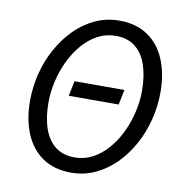

<svg xmlns="http://www.w3.org/2000/svg" viewBox="-77 -741 788 826"><g transform="rotate(10 316.5 -328.0)"><path d="M220.2 -312.2 233.6 -378H451.5L438.1 -312.2ZM286.5 12Q213.4 12 162.9 -22.1Q112.4 -56.2 86.1 -118Q59.8 -179.8 59.8 -262.7Q59.8 -323.1 74.6 -381.8Q89.5 -440.4 117.9 -492.1Q146.3 -543.7 185.6 -583.3Q224.9 -622.8 273.9 -645.6Q322.9 -668.3 379.4 -668.3Q452.5 -668.3 503.1 -634.2Q553.8 -600.2 580 -538.3Q606.1 -476.5 606.1 -393.6Q606.1 -333.2 591.2 -274.6Q576.4 -215.9 548 -164.3Q519.6 -112.6 480.3 -73Q440.9 -33.5 391.9 -10.7Q342.9 12 286.5 12ZM290.7 -55.2Q332.9 -55.2 369.2 -74.6Q405.5 -94 434.6 -127.5Q463.7 -161 484.3 -204Q504.9 -247 515.8 -294.1Q526.8 -341.1 526.8 -387.4Q526.8 -451.4 510.5 -499.6Q494.3 -547.8 460.8 -574.4Q427.3 -601.1 375.2 -601.1Q332.9 -601.1 296.7 -581.7Q260.4 -562.3 231.3 -528.8Q202.2 -495.3 181.6 -452.3Q161 -409.3 150.1 -362.2Q139.1 -315.2 139.1 -268.9Q139.1 -204.9 155.3 -156.7Q171.6 -108.5 205.1 -81.9Q238.6 -55.2 290.7 -55.2Z"/></g></svg>

Font: Source Sans 3 VF
Style: Italic
Weight: 200
Italic angle: -11°
Designer: Paul D. Hunt
Foundry: Adobe Systems Incorporated
Version: Version 3.042;hotconv 1.0.118;makeotfexe 2.5.65603